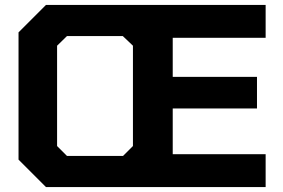

<svg xmlns="http://www.w3.org/2000/svg" viewBox="-20 -757 1145 777"><path d="M166 0 55 -111V-626L166 -737H1055V-604H679V-446H1020V-318H679V-133H1055V0ZM251 -126H478L518 -166V-572L477 -611H251L211 -572V-166Z"/></svg>

Font: Tomorrow SemiBold
Style: Regular
Weight: 600
Designer: Tony de Marco, Monica Rizzolli
Foundry: Just in Type
Version: Version 2.002